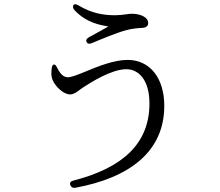

<svg xmlns="http://www.w3.org/2000/svg" viewBox="-20 -824 1040 907"><path d="M234 -519C228 -517 225 -511 224 -499C222 -479 221 -462 230 -443C242 -416 279 -378 311 -378C328 -378 343 -389 357 -400L374 -412C411 -436 508 -497 576 -497C640 -497 686 -440 686 -335C686 -146 560 -31 327 29C314 32 308 39 312 50C316 60 323 65 336 63C591 16 756 -107 756 -324C756 -458 686 -541 583 -541C518 -541 442 -510 384 -486C347 -471 318 -459 301 -459C280 -459 265 -474 250 -504C244 -516 239 -521 234 -519ZM332 -776C389 -715 457 -705 492 -699C467 -685 434 -666 400 -648C388 -641 385 -633 389 -626C393 -617 401 -615 413 -620C461 -640 530 -669 575 -681C602 -689 630 -691 647 -692C667 -692 680 -699 680 -715C680 -745 639 -759 603 -759C596 -759 585 -758 573 -756C557 -754 540 -752 524 -752C471 -752 414 -760 350 -799C339 -805 331 -806 327 -800C323 -794 324 -785 332 -776Z"/></svg>

Font: 寒蝉锦书宋
Style: Regular
Weight: 400
Designer: 寒蝉锦书宋{Warren} 思源宋体{Ryoko NISHIZUKA 西塚涼子 (kana & ideographs); Frank Grießhammer (Latin, Greek & Cyrillic); Wenlong ZHANG 
Foundry: Adobe & ChillType
Version: Version 2.000;Glyphs 3.1.1 (3135)